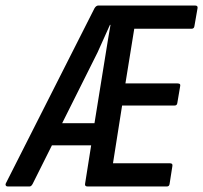

<svg xmlns="http://www.w3.org/2000/svg" viewBox="-48 -675 735 695"><path d="M-20 0Q-25 0 -27 -3.5Q-29 -7 -27 -11L294 -645Q300 -655 308 -655H658Q669 -655 667 -645L656 -582Q655 -571 646 -571H438L406 -373H595Q607 -373 604 -362L594 -303Q593 -293 584 -293H394L361 -84H567Q578 -84 576 -74L566 -10Q565 0 556 0H269Q258 0 260 -10L282 -149H140L70 -9Q65 0 59 0ZM177 -229H294L335 -483Q340 -512 343.5 -535.5Q347 -559 352 -585H350Q339 -560 327.5 -535Q316 -510 305 -485Z"/></svg>

Font: Sofia Sans Condensed SemiBold
Style: Italic
Weight: 600
Italic angle: -9°
Version: Version 4.100